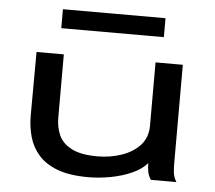

<svg xmlns="http://www.w3.org/2000/svg" viewBox="-49 -693 847 757"><g transform="rotate(5 375.0 -314.5)"><path d="M327 11Q253 11 205 -7Q157 -25 129.5 -56.5Q102 -88 91 -128Q80 -168 80 -211L81 -463H189V-213Q189 -173 203.5 -142Q218 -111 254.5 -92.5Q291 -74 356 -74Q405 -74 450 -89Q495 -104 523.5 -134.5Q552 -165 552 -213V-463H660V-72Q660 -53 662 -35.5Q664 -18 675 0H574Q564 -15 561 -31.5Q558 -48 558 -65Q537 -40 499 -23Q461 -6 415.5 2.5Q370 11 327 11ZM170 -565V-640H576V-565Z"/></g></svg>

Font: Inconsolata ExtraExpanded SemiBold
Style: Regular
Weight: 600
Width: 8
Monospace: yes
Designer: Raph Levien, Cyreal, Brenton Simpson
Foundry: Raph Levien, Cyreal, Google
Version: Version 3.001; ttfautohint (v1.8.2.53-6de2)